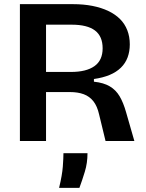

<svg xmlns="http://www.w3.org/2000/svg" viewBox="-20 -680 706 926"><path d="M76 0V-660H331Q383 -660 426 -651.5Q469 -643 502.5 -627Q536 -611 559 -588Q582 -565 594 -534Q606 -503 606 -466Q606 -432 595.5 -403.5Q585 -375 563 -353.5Q541 -332 508.5 -318.5Q476 -305 433 -299V-286Q480 -281 509.5 -263.5Q539 -246 557 -215.5Q575 -185 588 -139L628 0H489L458 -128Q449 -168 430.5 -191.5Q412 -215 384 -225.5Q356 -236 317 -236H202V0ZM202 -333H322Q396 -333 435.5 -361Q475 -389 475 -447Q475 -505 438 -533Q401 -561 325 -561H202ZM265 226Q280 164 283 123Q286 82 286 59H402Q402 106 389 148.5Q376 191 363 226Z"/></svg>

Font: Bricolage Grotesque 18pt SemiBold
Style: Regular
Weight: 600
Version: Version 1.001;gftools[0.9.33.dev8+g029e19f]